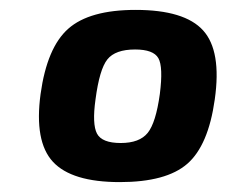

<svg xmlns="http://www.w3.org/2000/svg" viewBox="-20 -635 477 388"><path d="M254 -615Q353 -615 390.5 -573.5Q428 -532 414 -434Q401 -341 358.5 -304Q316 -267 222 -267Q125 -267 87 -308Q49 -349 62 -445Q75 -539 118 -577Q161 -615 254 -615ZM253 -535Q213 -535 197 -515Q181 -495 173 -434Q166 -384 176 -365Q186 -346 224 -346Q262 -346 278.5 -366.5Q295 -387 303 -445Q310 -500 300 -517.5Q290 -535 253 -535Z"/></svg>

Font: Ezarion
Style: Bold Italic
Weight: 700
Italic angle: -8°
Designer: Natanael Gama
Version: Version 1.001;PS 001.001;hotconv 1.0.70;makeotf.lib2.5.58329